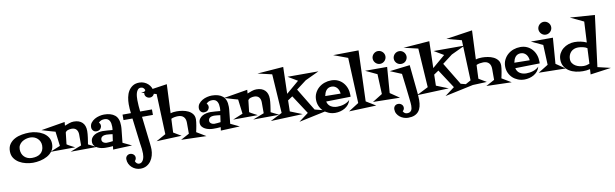

<svg xmlns="http://www.w3.org/2000/svg" viewBox="-67 -1816 9841 3070"><g transform="rotate(-10 4853.0 -280.5)"><path d="M695.3 -236.3Q695.3 -168.9 661.6 -122.6Q627.9 -76.2 575.7 -47.4Q523.4 -18.6 461.9 -5.4Q400.4 7.8 344.7 7.8Q290 7.8 231 -5.9Q171.9 -19.5 122.6 -48.8Q73.2 -78.1 41.5 -124.5Q9.8 -170.9 9.8 -236.3Q9.8 -307.6 43.9 -354.5Q78.1 -401.4 130.4 -428.7Q182.6 -456.1 245.6 -466.8Q308.6 -477.5 367.2 -477.5Q420.9 -477.5 479 -463.9Q537.1 -450.2 585.4 -421.4Q633.8 -392.6 664.6 -346.7Q695.3 -300.8 695.3 -236.3ZM534.2 -238.3Q534.2 -273.4 521 -302.7Q507.8 -332 484.9 -353.5Q461.9 -375 431.6 -386.7Q401.4 -398.4 367.2 -398.4Q332 -398.4 296.9 -388.2Q261.7 -377.9 233.4 -358.4Q205.1 -338.9 187.5 -309.1Q169.9 -279.3 169.9 -241.2Q169.9 -203.1 182.1 -171.9Q194.3 -140.6 217.3 -118.2Q240.2 -95.7 271.5 -83.5Q302.7 -71.3 340.8 -71.3Q381.8 -71.3 417 -80.6Q452.1 -89.8 478.5 -110.4Q504.9 -130.9 519.5 -162.6Q534.2 -194.3 534.2 -238.3Z M1388.7 -64.5 964.8 -61.5 1147.5 -131.8V-307.6Q1147.5 -359.4 1121.6 -390.1Q1095.7 -420.9 1043 -420.9Q1016.6 -420.9 986.8 -412.1Q957 -403.3 942.4 -378.9L920.9 -189.5Q930.7 -181.6 951.7 -169.9Q972.7 -158.2 995.1 -146.5Q1020.5 -132.8 1049.8 -118.2L648.4 -116.2L812.5 -183.6L783.2 -418.9Q754.9 -426.8 717.8 -437Q680.7 -447.3 646.5 -458Q607.4 -469.7 565.4 -482.4L953.1 -546.9L948.2 -487.3Q982.4 -501 1021.5 -514.6Q1060.5 -528.3 1097.7 -528.3Q1186.5 -528.3 1235.4 -480.5Q1284.2 -432.6 1284.2 -342.8Q1284.2 -320.3 1281.7 -292.5Q1279.3 -264.6 1275.4 -236.3Q1271.5 -208 1267.1 -180.2Q1262.7 -152.3 1258.8 -128.9Z M1950.2 9.8 1640.6 22.5 1647.5 -32.2Q1616.2 -28.3 1585 -27.8Q1553.7 -27.3 1522.5 -27.3Q1494.1 -27.3 1460 -34.2Q1425.8 -41 1396.5 -56.2Q1367.2 -71.3 1347.7 -95.7Q1328.1 -120.1 1328.1 -155.3Q1328.1 -194.3 1346.7 -221.7Q1365.2 -249 1394 -265.6Q1422.9 -282.2 1458 -290Q1493.2 -297.9 1526.4 -297.9Q1567.4 -297.9 1606.4 -293.9Q1645.5 -290 1685.5 -287.1Q1687.5 -299.8 1688.5 -313Q1689.5 -326.2 1689.5 -339.8Q1689.5 -366.2 1685.1 -391.6Q1680.7 -417 1669.4 -437Q1658.2 -457 1638.2 -468.8Q1618.2 -480.5 1586.9 -480.5Q1557.6 -480.5 1533.7 -471.2Q1509.8 -461.9 1491.2 -439.5Q1504.9 -428.7 1509.8 -415.5Q1514.6 -402.3 1514.6 -385.7V-379.9Q1500 -311.5 1428.7 -311.5Q1396.5 -311.5 1376 -334.5Q1355.5 -357.4 1355.5 -388.7Q1355.5 -431.6 1379.9 -462.9Q1404.3 -494.1 1439.9 -514.6Q1475.6 -535.2 1517.1 -544.9Q1558.6 -554.7 1593.8 -554.7Q1706.1 -554.7 1769 -502.9Q1832 -451.2 1832 -334Q1832 -321.3 1831.5 -308.6Q1831.1 -295.9 1830.1 -283.2L1806.6 -58.6Q1843.8 -42 1878.9 -24.4Q1914.1 -6.8 1950.2 9.8ZM1674.8 -221.7Q1649.4 -224.6 1624 -228Q1598.6 -231.4 1573.2 -231.4Q1556.6 -231.4 1540.5 -228Q1524.4 -224.6 1511.2 -216.8Q1498 -209 1490.2 -195.8Q1482.4 -182.6 1482.4 -163.1Q1482.4 -148.4 1489.3 -137.2Q1496.1 -126 1507.3 -118.2Q1518.6 -110.4 1531.7 -106.4Q1544.9 -102.5 1557.6 -102.5Q1583 -102.5 1608.9 -105.5Q1634.8 -108.4 1659.2 -111.3Z M2439.5 -767.6Q2439.5 -736.3 2418 -715.3Q2396.5 -694.3 2365.2 -694.3Q2334 -694.3 2310.1 -714.8Q2286.1 -735.4 2286.1 -768.6Q2286.1 -801.8 2312.5 -823.2Q2305.7 -845.7 2289.1 -860.8Q2272.5 -876 2248 -876Q2216.8 -876 2198.7 -855Q2180.7 -834 2171.9 -804.2Q2163.1 -774.4 2161.1 -742.2Q2159.2 -710 2159.2 -688.5Q2159.2 -641.6 2163.1 -595.2Q2167 -548.8 2171.9 -502H2363.3V-413.1H2186.5L2238.3 34.2Q2240.2 56.6 2242.7 79.6Q2245.1 102.5 2245.1 125Q2245.1 175.8 2231.4 225.1Q2217.8 274.4 2189.9 313Q2162.1 351.6 2119.6 375.5Q2077.1 399.4 2020.5 399.4Q1981.4 399.4 1945.8 385.3Q1910.2 371.1 1882.3 345.7Q1854.5 320.3 1837.9 285.6Q1821.3 251 1821.3 210.9Q1821.3 178.7 1842.8 158.2Q1864.3 137.7 1895.5 137.7Q1910.2 137.7 1924.3 143.1Q1938.5 148.4 1949.7 158.2Q1960.9 168 1967.3 181.2Q1973.6 194.3 1973.6 210Q1973.6 241.2 1950.2 264.6Q1957 286.1 1973.6 301.3Q1990.2 316.4 2012.7 316.4Q2039.1 316.4 2056.2 300.3Q2073.2 284.2 2083 261.2Q2092.8 238.3 2096.2 212.4Q2099.6 186.5 2099.6 167Q2099.6 129.9 2095.2 92.8Q2090.8 55.7 2085 18.6L2084 17.6L2031.2 -413.1H1885.7V-502H2021.5Q2016.6 -539.1 2014.2 -575.2Q2011.7 -611.3 2011.7 -648.4Q2011.7 -703.1 2022.5 -758.8Q2033.2 -814.5 2059.6 -858.9Q2085.9 -903.3 2129.4 -931.6Q2172.9 -960 2238.3 -960Q2278.3 -960 2314.5 -945.3Q2350.6 -930.7 2378.4 -904.8Q2406.2 -878.9 2422.9 -843.8Q2439.5 -808.6 2439.5 -767.6Z M3147.5 69.3 2738.3 57.6 2877 -17.6V-196.3Q2877 -256.8 2845.7 -290Q2814.5 -323.2 2753.9 -323.2Q2728.5 -323.2 2696.8 -317.9Q2665 -312.5 2642.6 -300.8Q2639.6 -245.1 2637.2 -189.9Q2634.8 -134.8 2632.8 -79.1L2756.8 -4.9L2347.7 11.7L2504.9 -75.2L2479.5 -731.4L2239.3 -794.9L2667 -858.4L2646.5 -389.6Q2670.9 -397.5 2696.3 -400.4Q2721.7 -403.3 2747.1 -403.3H2751Q2793 -403.3 2841.8 -395Q2890.6 -386.7 2932.1 -366.7Q2973.6 -346.7 3001 -312Q3028.3 -277.3 3028.3 -224.6Q3028.3 -206.1 3024.9 -178.7Q3021.5 -151.4 3016.6 -122.1Q3011.7 -92.8 3005.9 -65.9Q3000 -39.1 2996.1 -21.5Z M3699.2 9.8 3389.6 22.5 3396.5 -32.2Q3365.2 -28.3 3334 -27.8Q3302.7 -27.3 3271.5 -27.3Q3243.2 -27.3 3209 -34.2Q3174.8 -41 3145.5 -56.2Q3116.2 -71.3 3096.7 -95.7Q3077.1 -120.1 3077.1 -155.3Q3077.1 -194.3 3095.7 -221.7Q3114.3 -249 3143.1 -265.6Q3171.9 -282.2 3207 -290Q3242.2 -297.9 3275.4 -297.9Q3316.4 -297.9 3355.5 -293.9Q3394.5 -290 3434.6 -287.1Q3436.5 -299.8 3437.5 -313Q3438.5 -326.2 3438.5 -339.8Q3438.5 -366.2 3434.1 -391.6Q3429.7 -417 3418.5 -437Q3407.2 -457 3387.2 -468.8Q3367.2 -480.5 3335.9 -480.5Q3306.6 -480.5 3282.7 -471.2Q3258.8 -461.9 3240.2 -439.5Q3253.9 -428.7 3258.8 -415.5Q3263.7 -402.3 3263.7 -385.7V-379.9Q3249 -311.5 3177.7 -311.5Q3145.5 -311.5 3125 -334.5Q3104.5 -357.4 3104.5 -388.7Q3104.5 -431.6 3128.9 -462.9Q3153.3 -494.1 3189 -514.6Q3224.6 -535.2 3266.1 -544.9Q3307.6 -554.7 3342.8 -554.7Q3455.1 -554.7 3518.1 -502.9Q3581.1 -451.2 3581.1 -334Q3581.1 -321.3 3580.6 -308.6Q3580.1 -295.9 3579.1 -283.2L3555.7 -58.6Q3592.8 -42 3627.9 -24.4Q3663.1 -6.8 3699.2 9.8ZM3423.8 -221.7Q3398.4 -224.6 3373 -228Q3347.7 -231.4 3322.3 -231.4Q3305.7 -231.4 3289.6 -228Q3273.4 -224.6 3260.3 -216.8Q3247.1 -209 3239.3 -195.8Q3231.4 -182.6 3231.4 -163.1Q3231.4 -148.4 3238.3 -137.2Q3245.1 -126 3256.3 -118.2Q3267.6 -110.4 3280.8 -106.4Q3293.9 -102.5 3306.6 -102.5Q3332 -102.5 3357.9 -105.5Q3383.8 -108.4 3408.2 -111.3Z M4353.5 -64.5 3929.7 -61.5 4112.3 -131.8V-307.6Q4112.3 -359.4 4086.4 -390.1Q4060.5 -420.9 4007.8 -420.9Q3981.4 -420.9 3951.7 -412.1Q3921.9 -403.3 3907.2 -378.9L3885.7 -189.5Q3895.5 -181.6 3916.5 -169.9Q3937.5 -158.2 3960 -146.5Q3985.4 -132.8 4014.6 -118.2L3613.3 -116.2L3777.3 -183.6L3748 -418.9Q3719.7 -426.8 3682.6 -437Q3645.5 -447.3 3611.3 -458Q3572.3 -469.7 3530.3 -482.4L3918 -546.9L3913.1 -487.3Q3947.3 -501 3986.3 -514.6Q4025.4 -528.3 4062.5 -528.3Q4151.4 -528.3 4200.2 -480.5Q4249 -432.6 4249 -342.8Q4249 -320.3 4246.6 -292.5Q4244.1 -264.6 4240.2 -236.3Q4236.3 -208 4231.9 -180.2Q4227.5 -152.3 4223.6 -128.9Z M5123 2 4651.4 102.5 4807.6 -14.6 4609.4 -318.4 4532.2 -266.6 4528.3 -87.9 4723.6 -9.8 4203.1 10.7 4395.5 -86.9 4354.5 -720.7 4124 -774.4 4547.9 -806.6 4536.1 -372.1 4743.2 -547.9 4588.9 -639.6H5090.8L4866.2 -534.2L4704.1 -411.1L4923.8 -48.8Z M5527.3 -177.7Q5527.3 -170.9 5526.9 -164.1Q5526.4 -157.2 5526.4 -150.4L5128.9 -142.6Q5141.6 -85 5186.5 -57.6Q5231.4 -30.3 5288.1 -30.3Q5315.4 -30.3 5343.8 -34.2Q5372.1 -38.1 5399.4 -46.9Q5426.8 -55.7 5451.2 -69.8Q5475.6 -84 5495.1 -103.5Q5484.4 -62.5 5459 -31.2Q5433.6 0 5398.9 20.5Q5364.3 41 5323.7 51.3Q5283.2 61.5 5243.2 61.5Q5188.5 61.5 5139.2 42Q5089.8 22.5 5053.2 -11.7Q5016.6 -45.9 4995.1 -93.8Q4973.6 -141.6 4973.6 -198.2Q4973.6 -257.8 4998 -306.6Q5022.5 -355.5 5062.5 -390.1Q5102.5 -424.8 5155.3 -443.4Q5208 -461.9 5265.6 -461.9Q5326.2 -461.9 5374.5 -439.5Q5422.9 -417 5457 -377.9Q5491.2 -338.9 5509.3 -287.6Q5527.3 -236.3 5527.3 -177.7ZM5377.9 -227.5Q5376 -253.9 5367.2 -278.3Q5358.4 -302.7 5342.8 -321.3Q5327.1 -339.8 5305.2 -351.1Q5283.2 -362.3 5253.9 -362.3Q5224.6 -362.3 5203.1 -351.6Q5181.6 -340.8 5167 -322.8Q5152.3 -304.7 5143.1 -280.8Q5133.8 -256.8 5128.9 -231.4Z M5906.2 59.6 5461.9 76.2 5628.9 -30.3 5596.7 -768.6 5367.2 -853.5 5780.3 -858.4 5751 -35.2Z M6187.5 -690.4Q6187.5 -668.9 6179.2 -649.9Q6170.9 -630.9 6156.7 -616.7Q6142.6 -602.5 6123.5 -594.2Q6104.5 -585.9 6083 -585.9Q6061.5 -585.9 6043 -594.2Q6024.4 -602.5 6010.3 -616.7Q5996.1 -630.9 5987.8 -649.9Q5979.5 -668.9 5979.5 -690.4Q5979.5 -711.9 5987.8 -730.5Q5996.1 -749 6010.3 -763.2Q6024.4 -777.3 6043 -785.6Q6061.5 -793.9 6083 -793.9Q6104.5 -793.9 6123.5 -785.6Q6142.6 -777.3 6156.7 -763.2Q6170.9 -749 6179.2 -730.5Q6187.5 -711.9 6187.5 -690.4ZM6301.8 2 5864.3 -5.9 6026.4 -106.4 6012.7 -430.7 5826.2 -518.6H6184.6L6152.3 -99.6Z M6519.5 -628.9Q6519.5 -607.4 6511.2 -588.9Q6502.9 -570.3 6489.3 -556.2Q6475.6 -542 6456.5 -534.2Q6437.5 -526.4 6416 -526.4Q6394.5 -526.4 6375.5 -534.2Q6356.4 -542 6342.3 -556.2Q6328.1 -570.3 6319.8 -588.9Q6311.5 -607.4 6311.5 -628.9Q6311.5 -650.4 6319.8 -669.4Q6328.1 -688.5 6342.3 -702.6Q6356.4 -716.8 6375.5 -725.1Q6394.5 -733.4 6416 -733.4Q6437.5 -733.4 6456.5 -725.1Q6475.6 -716.8 6489.3 -702.6Q6502.9 -688.5 6511.2 -669.4Q6519.5 -650.4 6519.5 -628.9ZM6596.7 91.8Q6596.7 149.4 6585 195.3Q6573.2 241.2 6547.4 273.4Q6521.5 305.7 6479.5 323.2Q6437.5 340.8 6377 340.8Q6340.8 340.8 6305.7 328.6Q6270.5 316.4 6242.7 294.4Q6214.8 272.5 6197.3 241.2Q6179.7 210 6179.7 170.9Q6179.7 137.7 6200.2 116.2Q6220.7 94.7 6254.9 94.7Q6286.1 94.7 6310.1 115.2Q6334 135.7 6334 168.9Q6334 185.5 6326.7 199.2Q6319.3 212.9 6306.6 222.7Q6317.4 244.1 6333.5 255.4Q6349.6 266.6 6374 266.6Q6399.4 266.6 6415.5 257.8Q6431.6 249 6440.9 234.4Q6450.2 219.7 6453.6 200.2Q6457 180.7 6457 158.2Q6457 137.7 6455.1 116.7Q6453.1 95.7 6451.2 76.2Q6438.5 -36.1 6426.3 -146Q6414.1 -255.9 6399.4 -367.2L6214.8 -444.3L6544.9 -483.4L6585.9 -73.2Q6590.8 -31.2 6593.8 9.8Q6596.7 50.8 6596.7 91.8Z M7495.1 2 7023.4 102.5 7179.7 -14.6 6981.4 -318.4 6904.3 -266.6 6900.4 -87.9 7095.7 -9.8 6575.2 10.7 6767.6 -86.9 6726.6 -720.7 6496.1 -774.4 6919.9 -806.6 6908.2 -372.1 7115.2 -547.9 6960.9 -639.6H7462.9L7238.3 -534.2L7076.2 -411.1L7295.9 -48.8Z M8103.5 69.3 7694.3 57.6 7833 -17.6V-196.3Q7833 -256.8 7801.8 -290Q7770.5 -323.2 7710 -323.2Q7684.6 -323.2 7652.8 -317.9Q7621.1 -312.5 7598.6 -300.8Q7595.7 -245.1 7593.3 -189.9Q7590.8 -134.8 7588.9 -79.1L7712.9 -4.9L7303.7 11.7L7460.9 -75.2L7435.5 -731.4L7195.3 -794.9L7623 -858.4L7602.5 -389.6Q7627 -397.5 7652.3 -400.4Q7677.7 -403.3 7703.1 -403.3H7707Q7749 -403.3 7797.9 -395Q7846.7 -386.7 7888.2 -366.7Q7929.7 -346.7 7957 -312Q7984.4 -277.3 7984.4 -224.6Q7984.4 -206.1 7981 -178.7Q7977.5 -151.4 7972.7 -122.1Q7967.8 -92.8 7961.9 -65.9Q7956.1 -39.1 7952.1 -21.5Z M8597.7 -177.7Q8597.7 -170.9 8597.2 -164.1Q8596.7 -157.2 8596.7 -150.4L8199.2 -142.6Q8211.9 -85 8256.8 -57.6Q8301.8 -30.3 8358.4 -30.3Q8385.7 -30.3 8414.1 -34.2Q8442.4 -38.1 8469.7 -46.9Q8497.1 -55.7 8521.5 -69.8Q8545.9 -84 8565.4 -103.5Q8554.7 -62.5 8529.3 -31.2Q8503.9 0 8469.2 20.5Q8434.6 41 8394 51.3Q8353.5 61.5 8313.5 61.5Q8258.8 61.5 8209.5 42Q8160.2 22.5 8123.5 -11.7Q8086.9 -45.9 8065.4 -93.8Q8043.9 -141.6 8043.9 -198.2Q8043.9 -257.8 8068.4 -306.6Q8092.8 -355.5 8132.8 -390.1Q8172.9 -424.8 8225.6 -443.4Q8278.3 -461.9 8335.9 -461.9Q8396.5 -461.9 8444.8 -439.5Q8493.2 -417 8527.3 -377.9Q8561.5 -338.9 8579.6 -287.6Q8597.7 -236.3 8597.7 -177.7ZM8448.2 -227.5Q8446.3 -253.9 8437.5 -278.3Q8428.7 -302.7 8413.1 -321.3Q8397.5 -339.8 8375.5 -351.1Q8353.5 -362.3 8324.2 -362.3Q8294.9 -362.3 8273.4 -351.6Q8252 -340.8 8237.3 -322.8Q8222.7 -304.7 8213.4 -280.8Q8204.1 -256.8 8199.2 -231.4Z M8878.9 -690.4Q8878.9 -668.9 8870.6 -649.9Q8862.3 -630.9 8848.1 -616.7Q8834 -602.5 8814.9 -594.2Q8795.9 -585.9 8774.4 -585.9Q8752.9 -585.9 8734.4 -594.2Q8715.8 -602.5 8701.7 -616.7Q8687.5 -630.9 8679.2 -649.9Q8670.9 -668.9 8670.9 -690.4Q8670.9 -711.9 8679.2 -730.5Q8687.5 -749 8701.7 -763.2Q8715.8 -777.3 8734.4 -785.6Q8752.9 -793.9 8774.4 -793.9Q8795.9 -793.9 8814.9 -785.6Q8834 -777.3 8848.1 -763.2Q8862.3 -749 8870.6 -730.5Q8878.9 -711.9 8878.9 -690.4ZM8993.2 2 8555.7 -5.9 8717.8 -106.4 8704.1 -430.7 8517.6 -518.6H8876L8843.8 -99.6Z M9706.1 118.2 9368.2 165 9373 80.1Q9344.7 86.9 9315.4 89.8Q9286.1 92.8 9256.8 92.8Q9199.2 92.8 9141.1 79.6Q9083 66.4 9036.6 37.1Q8990.2 7.8 8960.9 -39.1Q8931.6 -85.9 8931.6 -153.3Q8931.6 -208 8955.1 -251.5Q8978.5 -294.9 9016.6 -325.7Q9054.7 -356.4 9103 -373Q9151.4 -389.6 9202.1 -389.6Q9252 -389.6 9302.2 -379.4Q9352.5 -369.1 9396.5 -348.6L9414.1 -685.5L9198.2 -788.1L9600.6 -759.8L9495.1 68.4ZM9390.6 -257.8Q9362.3 -277.3 9320.3 -286.1Q9278.3 -294.9 9244.1 -294.9Q9209 -294.9 9179.2 -283.2Q9149.4 -271.5 9128.4 -250Q9107.4 -228.5 9095.7 -198.7Q9084 -168.9 9084 -133.8Q9084 -95.7 9102.5 -67.9Q9121.1 -40 9150.4 -22Q9179.7 -3.9 9214.8 4.4Q9250 12.7 9282.2 12.7Q9331.1 12.7 9378.9 -6.8Z"/></g></svg>

Font: Fontdiner Swanky
Style: Regular
Weight: 400
Designer: Font Diner, Inc
Foundry: Font Diner, Inc
Version: Version 1.001